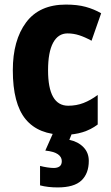

<svg xmlns="http://www.w3.org/2000/svg" viewBox="-20 -579 487 839"><path d="M261 10Q148 10 92 -58Q36 -126 36 -272Q36 -403 94 -481Q152 -559 268 -559Q318 -559 354.5 -549Q391 -539 422 -521L380 -401Q351 -417 326 -425Q301 -433 275 -433Q234 -433 212 -392Q190 -351 190 -272Q190 -117 278 -117Q314 -117 345 -129Q376 -141 407 -164V-35Q348 10 261 10ZM368 124Q368 179 336 209.5Q304 240 232 240Q189 240 155 231V146Q170 150 186.5 152.5Q203 155 215 155Q231 155 240.5 148Q250 141 250 125Q250 107 233 95Q216 83 178 79L213 0H296L283 32Q321 40 344.5 64Q368 88 368 124Z"/></svg>

Font: Noto Sans Gujarati UI Condensed ExtraBold
Style: Regular
Weight: 800
Width: 3
Designer: Jelle Bosma - Monotype Design Team, Universal Thirst
Foundry: Monotype Imaging Inc.
Version: Version 2.106; ttfautohint (v1.8.4.7-5d5b)